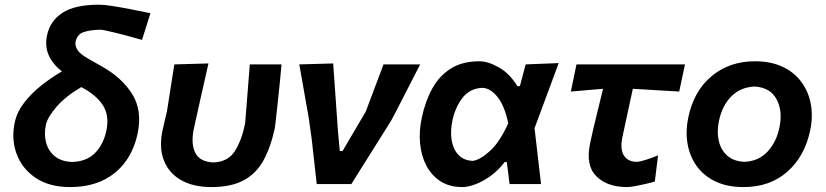

<svg xmlns="http://www.w3.org/2000/svg" viewBox="-20 -766 3436 799"><path d="M272 12.5Q184.5 12.5 127.8 -26.2Q71 -65 48.8 -126.5Q26.5 -188 41.5 -257Q51 -301 81.5 -340Q112 -379 153.8 -411.8Q195.5 -444.5 238 -469Q200.5 -497.5 183.2 -535.2Q166 -573 176 -620Q188.5 -679 240 -712.8Q291.5 -746.5 393 -746.5Q411.5 -746.5 447.5 -741Q483.5 -735.5 525.8 -727.2Q568 -719 606 -711L571 -600Q506.5 -618.5 457.2 -630.5Q408 -642.5 396.5 -642.5Q352 -641 326.8 -632Q301.5 -623 294.5 -592.5Q291.5 -576.5 301.8 -559Q312 -541.5 351 -519.5L401.5 -491Q487 -443.5 530 -374.8Q573 -306 552.5 -209.5Q530.5 -105.5 457.8 -46.5Q385 12.5 272 12.5ZM171 -246.5Q162.5 -207.5 171.8 -172.8Q181 -138 208.2 -115.8Q235.5 -93.5 280.5 -92Q341.5 -94 376 -129.8Q410.5 -165.5 422.5 -221.5Q436 -284.5 408.2 -327.8Q380.5 -371 318.5 -403.5Q254.5 -366.5 216.2 -322.8Q178 -279 171 -246.5Z M859.5 12.5Q784 12.5 733 -16.8Q682 -46 661.5 -99.8Q641 -153.5 657 -226.5Q661.5 -248.5 666.2 -266.8Q671 -285 675 -303.5Q684 -361 691 -406Q698 -451 705.5 -498L847.5 -502Q829 -420 813.2 -350Q797.5 -280 787 -232Q773.5 -169.5 792.2 -131Q811 -92.5 868 -90Q929 -92.5 957.2 -137Q985.5 -181.5 1000 -251.5Q1004.5 -308.5 1010 -376.8Q1015.5 -445 1019.5 -498H1151.5Q1149 -468 1144.8 -425.8Q1140.5 -383.5 1136 -341.8Q1131.5 -300 1128.2 -270Q1125 -240 1124 -234.5Q1106.5 -152.5 1075.8 -97.5Q1045 -42.5 992.8 -15Q940.5 12.5 859.5 12.5Z M1298 0Q1293 -45.5 1287.5 -94.8Q1282 -144 1277 -188.5L1264.5 -277Q1255 -331.5 1245 -387.5Q1235 -443.5 1225.5 -498L1366.5 -502Q1371 -441.5 1376.2 -365Q1381.5 -288.5 1386.5 -218.5L1394 -137.5H1405.5L1502 -301.5Q1520 -349.5 1538.8 -399.2Q1557.5 -449 1576 -498H1728.5Q1713 -468 1693.5 -429.8Q1674 -391.5 1655.2 -355Q1636.5 -318.5 1623.2 -293Q1610 -267.5 1607.5 -263.5Q1565.5 -196.5 1524 -130.5Q1482.5 -64.5 1442 0Z M1904.5 12.5Q1850 12.5 1812.5 -12Q1775 -36.5 1753.8 -77.8Q1732.5 -119 1728 -170.2Q1723.5 -221.5 1735 -275Q1749.5 -344.5 1779 -397.8Q1808.5 -451 1856.5 -481Q1904.5 -511 1974.5 -511Q2011.5 -511 2056.2 -485.5Q2101 -460 2133 -407.5H2143.5Q2149.5 -431.5 2156 -454.8Q2162.5 -478 2167.5 -498L2305 -503.5Q2280 -436 2254 -365.8Q2228 -295.5 2204.5 -232.5Q2211.5 -174 2218 -115.8Q2224.5 -57.5 2231.5 0H2100.5Q2098 -22.5 2095 -45.2Q2092 -68 2089 -91.5H2080Q2052.5 -55.5 2019.8 -32.5Q1987 -9.5 1956.8 1.5Q1926.5 12.5 1904.5 12.5ZM1947 -96.5Q1978 -100.5 2019 -137.8Q2060 -175 2095 -253Q2079.5 -327 2049.8 -363.2Q2020 -399.5 1987.5 -400.5Q1934 -398 1904 -358Q1874 -318 1863 -265.5Q1853.5 -222 1859.2 -184.2Q1865 -146.5 1886.8 -122.5Q1908.5 -98.5 1947 -96.5Z M2590 12.5Q2506.5 12.5 2461.2 -33Q2416 -78.5 2436 -171Q2448 -228 2461.5 -281.2Q2475 -334.5 2489.5 -396.5L2355.5 -385L2379 -498H2830.5L2806.5 -385Q2758 -388 2709.2 -390.8Q2660.5 -393.5 2613.5 -396.5Q2602.5 -346.5 2592 -297Q2581.5 -247.5 2570.5 -197.5Q2559.5 -146.5 2576 -119.5Q2592.5 -92.5 2631 -92.5Q2640 -92.5 2666.2 -100.5Q2692.5 -108.5 2718.5 -119.5L2705 -10.5Q2686 -5 2663.2 0.2Q2640.5 5.5 2620.5 9Q2600.5 12.5 2590 12.5Z M3074.5 12.5Q3005 12.5 2956 -11.5Q2907 -35.5 2878.2 -76.5Q2849.5 -117.5 2841 -169Q2832.5 -220.5 2844 -276Q2867 -387.5 2941.5 -449.2Q3016 -511 3121.5 -511Q3189 -511 3238 -487.5Q3287 -464 3316.2 -423.2Q3345.5 -382.5 3354.5 -330.8Q3363.5 -279 3351.5 -223Q3329 -115.5 3256.5 -51.5Q3184 12.5 3074.5 12.5ZM3078.5 -92.5Q3138 -95.5 3174.8 -135.8Q3211.5 -176 3223.5 -235.5Q3238 -303.5 3211.8 -352.8Q3185.5 -402 3120 -406Q3060.5 -403 3022.5 -364Q2984.5 -325 2972 -263Q2962.5 -218.5 2971 -180.5Q2979.5 -142.5 3006.2 -118.5Q3033 -94.5 3078.5 -92.5Z"/></svg>

Font: Commissioner Loud SemiBold
Style: Italic
Weight: 600
Italic angle: -12°
Designer: Kostas Bartsokas
Foundry: Kostas Bartsokas
Version: Version 1.000; ttfautohint (v1.8.3)